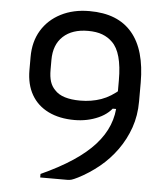

<svg xmlns="http://www.w3.org/2000/svg" viewBox="-52 -766 704 813"><g transform="rotate(5 300.0 -360.0)"><path d="M296 -720Q357 -720 402 -702Q447 -684 477.5 -648Q508 -612 523 -559Q538 -506 538 -437V-357Q538 -297 520 -245.5Q502 -194 470.5 -150Q439 -106 397.5 -72Q356 -38 309 -14Q291 -5 282.5 -2.5Q274 0 265 0Q261 0 249 0Q237 0 222 0Q207 0 191.5 0Q176 0 164.5 0Q153 0 149 0V-15Q226 -50 282 -87Q338 -124 374 -164Q410 -204 427.5 -248Q445 -292 445 -340V-439Q445 -498 434 -538Q423 -578 401 -599Q383 -617 358 -626.5Q333 -636 297 -636Q230 -636 191.5 -600.5Q153 -565 153 -500V-459Q153 -428 159.5 -408Q166 -388 180 -374Q196 -356 223.5 -347.5Q251 -339 289 -339Q337 -339 378 -353.5Q419 -368 458 -403V-317H412L444 -338Q421 -297 374 -276Q327 -255 272 -255Q208 -255 161 -278Q114 -301 89 -344.5Q64 -388 64 -449V-505Q64 -570 93 -618Q122 -666 174.5 -693Q227 -720 296 -720Z"/></g></svg>

Font: RecMonoLinear Nerd Font Mono
Style: Regular
Weight: 400
Monospace: yes
Version: Version 1.085; ttfautohint (v1.8.4.7-5d5b);Nerd Fonts 3.2.1